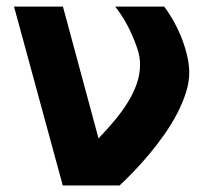

<svg xmlns="http://www.w3.org/2000/svg" viewBox="-20 -567 642 587"><path d="M22.9 -546.9H172.4L281.2 -144Q309.1 -172.9 332.3 -200.9Q355.5 -229 372.3 -256.8Q389.2 -284.7 398.7 -312.7Q408.2 -340.8 408.2 -370.1Q408.2 -381.3 406.2 -393.6Q404.3 -405.8 397.5 -425.3Q391.6 -441.9 384.3 -458.7Q377 -475.6 368.4 -491.5Q359.9 -507.3 350.6 -521.5Q341.3 -535.6 332 -546.9H481.9Q498 -525.4 512.2 -499.8Q526.4 -474.1 536.6 -447.3Q546.9 -420.4 552.7 -394Q558.6 -367.7 558.6 -345.2Q558.6 -315.4 548.3 -283.4Q538.1 -251.5 521.2 -219.2Q504.4 -187 482.4 -155.8Q460.4 -124.5 436.8 -96.2Q413.1 -67.9 389.4 -43.2Q365.7 -18.6 345.7 0H171.9Z"/></svg>

Font: Hack
Style: Bold
Weight: 700
Monospace: yes
Designer: Christopher Simpkins
Foundry: Christopher Simpkins
Version: Version 2.017